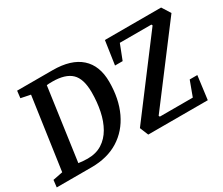

<svg xmlns="http://www.w3.org/2000/svg" viewBox="-111 -925 1393 1201"><g transform="rotate(-30 585.5 -324.0)"><path d="M4 0 10 -51 81 -65 155 -583 86 -597 92 -648H348Q481 -648 550 -586.5Q619 -525 619 -408Q619 -285 575.5 -193Q532 -101 451 -50.5Q370 0 255 0ZM262 -59Q323 -59 366.5 -86.5Q410 -114 437.5 -162Q465 -210 478 -273Q491 -336 491 -406Q491 -504 447.5 -545.5Q404 -587 310 -587Q299 -587 286.5 -586.5Q274 -586 270 -585L197 -64Q212 -62 229.5 -60.5Q247 -59 262 -59ZM665 0 640 -61 1030 -578 1026 -586H798L756 -478H701L726 -648H1132L1171 -586L780 -69L784 -61H1022L1062 -169H1117L1095 0Z"/></g></svg>

Font: Faustina SemiBold
Style: Italic
Weight: 600
Italic angle: -8°
Designer: Alfonso Garcia
Foundry: http://www.omnibus-type.com
Version: Version 1.200